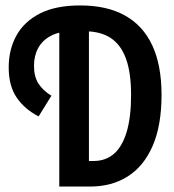

<svg xmlns="http://www.w3.org/2000/svg" viewBox="-20 -686 640 706"><path d="M198 0V-606H307V-94H324Q368 -94 398.5 -120Q429 -146 445.5 -200Q462 -254 462 -337Q462 -418 443.5 -469.5Q425 -521 387.5 -546Q350 -571 291 -571H247Q199 -571 167.5 -554.5Q136 -538 120.5 -509.5Q105 -481 105 -444Q105 -404 121.5 -378.5Q138 -353 169 -334L122 -258Q71 -284 41.5 -327Q12 -370 12 -438Q12 -504 40.5 -555.5Q69 -607 127 -636.5Q185 -666 275 -666Q373 -666 439.5 -629Q506 -592 540 -519Q574 -446 574 -337Q574 -225 541.5 -150Q509 -75 450 -37.5Q391 0 311 0Z"/></svg>

Font: Source Code Pro SemiBold
Style: Regular
Weight: 600
Monospace: yes
Designer: Paul D. Hunt, Teo Tuominen
Foundry: Adobe Systems Incorporated
Version: Version 1.018;hotconv 1.0.116;makeotfexe 2.5.65601